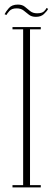

<svg xmlns="http://www.w3.org/2000/svg" viewBox="-20 -818 232 838"><path d="M34.5 0V-10H81V-690H34.5V-700H158V-690H111V-10H158V0ZM136.5 -744.5Q118 -744.5 106.2 -753.8Q94.5 -763 83 -772.2Q71.5 -781.5 52.5 -781.5Q31 -781.5 20.8 -769.8Q10.5 -758 8 -752.5L0 -756Q5.5 -767.5 18.8 -782.8Q32 -798 58 -798Q77 -798 88.5 -788.5Q100 -779 111.8 -769.5Q123.5 -760 142 -760Q164 -760 172.8 -769.2Q181.5 -778.5 183.5 -783.5L190 -779Q184 -768 171.2 -756.2Q158.5 -744.5 136.5 -744.5Z"/></svg>

Font: Imbue 100pt Thin
Style: Regular
Weight: 100
Designer: Tyler Finck
Foundry: Etcetera Type Company
Version: Version 1.102; ttfautohint (v1.8.3)